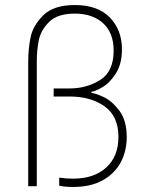

<svg xmlns="http://www.w3.org/2000/svg" viewBox="-20 -735 583 762"><path d="M126 -491V4H92V-491Q92 -541 101.5 -587.5Q111 -634 152 -674.5Q193 -715 277 -715Q368 -715 416 -665.5Q464 -616 464 -539Q464 -481 439.5 -443Q415 -405 385 -388Q355 -371 343 -371V-366Q356 -366 390 -350.5Q424 -335 453.5 -296Q483 -257 483 -191Q483 -136 459.5 -91.5Q436 -47 388.5 -20Q341 7 270 7Q237 7 215 2V-30Q241 -26 270 -26Q353 -26 401.5 -70Q450 -114 450 -191Q450 -274 395 -313Q340 -352 256 -352H193V-384H256Q324 -384 377.5 -417.5Q431 -451 431 -534Q431 -605 389 -643Q347 -681 277 -681Q208 -681 175 -648Q142 -615 134 -575.5Q126 -536 126 -491Z"/></svg>

Font: Be Vietnam Thin
Style: Regular
Weight: 100
Designer: Gabriel Lam
Foundry: TypeRant
Version: Version 4.000